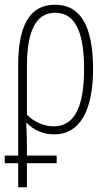

<svg xmlns="http://www.w3.org/2000/svg" viewBox="-22 -559 463 813"><path d="M-2 132H55V234H92V132H218V100H92V85C92 51 92 12 89 -38H92C120 -9 160 10 207 10C318 10 372 -94 372 -267C372 -452 317 -539 211 -539C102 -539 55 -448 55 -282V100H-2ZM205 -24C162 -24 115 -47 92 -74V-278C92 -421 127 -505 211 -505C297 -505 334 -423 334 -267C334 -107 294 -24 205 -24Z"/></svg>

Font: Noto Sans ExtraCondensed ExtraLight
Style: Regular
Weight: 200
Width: 2
Designer: Monotype Design Team
Foundry: Monotype Imaging Inc.
Version: Version 2.013